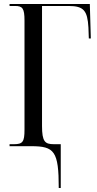

<svg xmlns="http://www.w3.org/2000/svg" viewBox="-20 -734 489 964"><path d="M275 210H285V-10H251C206 -10 191 -22 191 -102V-704H325C401 -704 419 -680 424 -596L426 -541H436L431 -714H28V-704H56C93 -704 103 -692 103 -631V-82C103 -22 94 -10 50 -10H28V0H137C253 0 275 25 275 210Z"/></svg>

Font: Noto Serif Display ExtraCondensed
Style: Regular
Weight: 400
Width: 2
Designer: Monotype Design Team
Foundry: Monotype Imaging Inc.
Version: Version 2.009